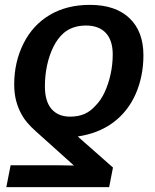

<svg xmlns="http://www.w3.org/2000/svg" viewBox="-20 -558 632 785"><path d="M566.4 -332Q566.4 -247.6 535.2 -174.8Q503.4 -102.5 443.4 -57.6Q383.3 -12.7 297.9 0L441.9 127L426.3 207H5.9L23.4 117.7H214.8L282.2 118.7L125 -22.5Q85.4 -58.1 69.3 -88.4Q54.7 -113.8 46.4 -144.3Q38.1 -174.8 38.1 -212.9Q38.1 -304.2 76.2 -380.4Q114.3 -456.1 183.8 -497.1Q253.4 -538.1 347.2 -538.1Q452.6 -538.1 509.5 -483.6Q566.4 -429.2 566.4 -332ZM440.9 -335.4Q440.9 -393.1 412.6 -423.3Q384.3 -453.6 331.5 -453.6Q275.9 -453.6 239.7 -422.4Q215.3 -400.9 198.5 -366.9Q181.6 -333 172.6 -291.5Q163.6 -250 163.6 -205.1Q163.6 -143.1 190.9 -112.1Q218.3 -81.1 266.1 -81.1Q299.8 -81.1 324.7 -91.8Q349.6 -102.5 369.6 -125Q391.6 -146.5 407.5 -180.2Q423.3 -213.9 432.1 -254.2Q440.9 -294.4 440.9 -335.4Z"/></svg>

Font: Arimo SemiBold
Style: Italic
Weight: 600
Italic angle: -12°
Version: Version 1.33